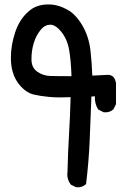

<svg xmlns="http://www.w3.org/2000/svg" viewBox="-20 -812 540 843"><path d="M275.4 -46.9Q275.4 -53.2 276.4 -59.1Q278.3 -144 283.2 -224.9Q288.1 -305.7 290 -385.3Q266.6 -384.3 241.2 -384.3Q215.8 -384.3 193.4 -386.7Q154.8 -390.6 127 -397Q97.7 -404.3 71.8 -432.1Q45.9 -460 35.6 -497.1Q27.8 -524.9 27.8 -558.6Q27.8 -613.3 46.4 -669.4Q63 -720.2 96.2 -753.4Q120.6 -777.8 146 -785.6Q167.5 -792.5 191.4 -792.5Q199.2 -792.5 207.5 -792Q239.7 -789.1 274.9 -770Q311 -751 340.8 -701.7Q369.6 -652.8 377 -592.3Q383.3 -536.6 385.3 -480Q452.6 -483.4 453.6 -483.4Q468.3 -483.4 477.3 -474.4Q486.3 -465.3 489.3 -446.8V-354.5L478 -332L476.6 -331.1Q462.9 -318.8 442.4 -318.8Q439.5 -318.8 434.6 -319.3L411.6 -331.1L410.2 -333Q396.5 -355 396.5 -383.8Q396.5 -386.2 397 -389.2L381.3 -388.2L374 -200.7Q370.1 -104 357.9 -3.9L355.5 -2Q341.8 10.3 321.3 10.3Q318.4 10.3 313.5 9.8L290.5 -1.5L289.6 -3.4Q275.4 -22.5 275.4 -46.9ZM248 -673.8Q229 -696.8 211.4 -702.1Q205.6 -703.6 202.6 -703.6Q189.9 -703.6 181.2 -699.2Q168 -693.4 157.2 -679.2Q137.7 -654.8 127.9 -621.8Q118.2 -588.9 118.2 -555.2Q118.2 -552.2 118.2 -548.8Q119.1 -514.6 143.1 -497.6Q168.5 -479.5 200.2 -478.5Q232.4 -477.5 293.9 -477.5Q291.5 -549.3 283.2 -594.7Q274.9 -641.1 248 -673.8Z"/></svg>

Font: Bakudai
Style: Bold
Weight: 700
Version: Version 1.48